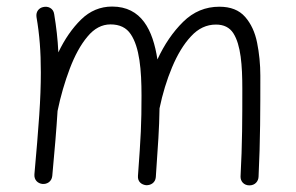

<svg xmlns="http://www.w3.org/2000/svg" viewBox="-20 -536 900 583"><path d="M84.5 -6.8C83 10.7 95.2 21 108.4 22.5C122.1 23.9 136.7 16.1 138.7 -1.5C146 -79.6 151.4 -144 154.8 -199.2C164.1 -244.6 176.8 -287.6 191.9 -327.6C207 -367.2 224.6 -399.9 245.6 -424.8C266.1 -449.7 289.6 -461.9 315.4 -461.9C343.3 -461.9 363.8 -452.1 377 -432.1C403.8 -392.6 409.7 -323.2 409.7 -245.6C409.7 -159.2 407.7 -122.1 398.9 -2C397.5 16.1 410.2 24.9 423.8 26.4C437.5 26.9 451.7 19 453.1 2C460 -100.1 463.4 -142.1 464.4 -207C473.6 -251.5 486.3 -293 502.4 -331.5C518.6 -370.1 537.6 -401.9 560.1 -425.8C582 -449.7 607.4 -461.4 635.7 -461.4C659.7 -461.4 677.2 -452.6 688.5 -435.1C711.4 -399.4 715.8 -337.4 715.8 -266.6C715.8 -180.2 715.8 -98.1 710.4 0C710 14.2 720.2 26.9 737.3 26.9C754.4 26.9 764.6 14.6 765.1 0.5C770.5 -108.4 770.5 -206.1 770.5 -306.2C770.5 -340.8 767.1 -374.5 760.7 -406.2C754.4 -438 742.2 -464.4 724.1 -484.9C706.1 -505.4 680.2 -515.6 646 -515.6C604 -515.6 567.4 -500.5 536.1 -469.7C504.9 -439 479 -400.9 458 -355.5C444.3 -444.8 409.7 -516.1 320.3 -516.1C284.7 -516.1 252.9 -502.9 226.1 -476.6C199.2 -450.2 176.3 -417 157.2 -377C155.3 -417.5 150.9 -454.6 144.5 -493.2C142.1 -511.2 125.5 -518.1 111.3 -514.6C99.1 -512.2 88.4 -501.5 90.8 -484.4C100.1 -430.2 104 -379.9 104 -315.9C104 -277.8 102.5 -234.4 99.1 -185.1C95.7 -135.7 90.8 -76.7 84.5 -6.8Z"/></svg>

Font: Mikhak Light
Style: Regular
Weight: 300
Designer: Amin Abedi
Version: Version 3.2